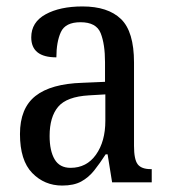

<svg xmlns="http://www.w3.org/2000/svg" viewBox="-20 -566 527 596"><path d="M173 10Q118 10 80 -29Q42 -68 42 -150Q42 -230 90 -268Q138 -306 236 -309L306 -312V-373Q306 -429 292.5 -463Q279 -497 230 -497Q183 -497 169 -466.5Q155 -436 155 -388Q77 -388 77 -450Q77 -497 121.5 -521.5Q166 -546 236 -546Q315 -546 355.5 -507Q396 -468 396 -372V-113Q396 -71 407.5 -56Q419 -41 448 -41H451V0H328L314 -87H308Q290 -59 272.5 -37Q255 -15 232 -2.5Q209 10 173 10ZM199 -45Q249 -45 278 -86Q307 -127 307 -191V-273L256 -270Q187 -266 160.5 -234.5Q134 -203 134 -144Q134 -98 149.5 -71.5Q165 -45 199 -45Z"/></svg>

Font: Noto Serif Tamil Condensed
Style: Regular
Weight: 400
Width: 3
Designer: Indian Type Foundry, Tom Grace, and the Monotype Design Team
Foundry: Monotype Imaging Inc.
Version: Version 2.004; ttfautohint (v1.8.4.7-5d5b)